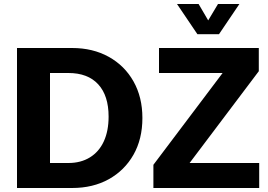

<svg xmlns="http://www.w3.org/2000/svg" viewBox="-20 -940 1339 960"><path d="M65 0V-700H340Q444 -700 523.5 -656Q603 -612 647.5 -533Q692 -454 692 -350Q692 -245 647.5 -166.5Q603 -88 524 -44Q445 0 340 0ZM230 -125H322Q384 -125 429.5 -153Q475 -181 499 -233Q523 -285 523 -357Q523 -462 471 -518.5Q419 -575 322 -575H230ZM747 -116 1093 -575H775V-700H1274V-584L928 -125H1276V0H747ZM865 -920H973L1021 -838L1070 -920H1177L1075 -769H967Z"/></svg>

Font: Moderustic
Style: Bold
Weight: 700
Designer: Tural Alisoy
Foundry: TAFT Foundry
Version: Version 2.120